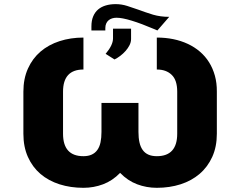

<svg xmlns="http://www.w3.org/2000/svg" viewBox="-20 -892 1154 922"><path d="M733 9.9Q683.6 9.9 638.5 -7.1Q593.4 -24.1 556.8 -61.8Q520.2 -24.1 475.1 -7.1Q430 9.9 380.7 9.9Q318.9 9.9 266 -6.9Q213.1 -23.8 174.5 -56.6Q136 -89.5 114.2 -138Q92.3 -186.4 92.3 -250V-451.7Q92.3 -514.2 114.2 -562.7Q136 -611.2 174.5 -644.2Q213.1 -677.2 266 -694.4Q318.9 -711.6 380.7 -711.6V-558.2Q282.7 -558.2 282.7 -451.7V-250Q282.7 -142 380.7 -142Q404.1 -142 420.6 -149.7Q437.1 -157.3 447.6 -172.1Q458.1 -186.8 462.7 -208.5Q467.3 -230.1 467.3 -258.5V-397.7H644.9V-258.5Q644.9 -230.1 649.7 -208.5Q654.5 -186.8 665 -172.1Q675.4 -157.3 692.1 -149.7Q708.8 -142 733 -142Q831 -142 831 -250V-451.7Q831 -507.5 804.3 -532.7Q778.1 -558.2 733 -558.2V-711.6Q774.5 -711.6 812 -704Q849.4 -696.4 881.7 -681.3Q914.1 -666.2 940 -644Q965.9 -621.8 984 -592.9Q1002.1 -563.9 1011.9 -528.6Q1021.7 -493.3 1021.3 -451.7V-250Q1021.3 -187.1 999.3 -138.7Q977.3 -90.2 938.7 -57.2Q900.2 -24.1 847.5 -7.1Q794.7 9.9 733 9.9ZM735.8 -745.7 723.4 -751.1Q592.7 -806.8 539.8 -806.8Q528.4 -806.8 518.6 -803.8Q508.9 -800.8 501.6 -794.7Q494.3 -788.7 490.1 -779.3Q485.8 -769.9 485.8 -757.1V-745.7H419V-765.6Q419 -793.3 427.6 -813.6Q436.1 -833.8 451.5 -846.8Q467 -859.7 488.3 -865.9Q509.6 -872.2 535.5 -872.2Q563.6 -872.2 590.6 -863.6Q617.5 -855.1 645.2 -845.2Q661.2 -839.1 678.6 -833.3Q696 -827.4 715.2 -821.4Q751.1 -811.1 792.6 -811.1ZM529.8 -606.5 487.2 -633.5Q522.7 -675.4 522.7 -707.4V-754.3H609.4V-704.5Q609.4 -689.6 601.9 -674.9Q594.5 -660.2 582.9 -647.2Q571.4 -634.2 557.4 -623.6Q543.3 -612.9 529.8 -606.5Z"/></svg>

Font: Linik Sans Black
Style: Regular
Weight: 900
Designer: Fonts by Rasmus Andersson / Changes by Cristiano Sobral with parts from Marc Monis
Foundry: rsms
Version: Version 3.020; ttfautohint (v1.6)